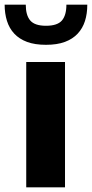

<svg xmlns="http://www.w3.org/2000/svg" viewBox="-50 -807 396 827"><path d="M148 -614Q100 -614 66.5 -626.5Q33 -639 11.5 -662Q-10 -685 -20 -717Q-30 -749 -30 -787H61Q61 -741 80.5 -718.5Q100 -696 148 -696Q197 -696 216.5 -718.5Q236 -741 236 -787H326Q326 -748 316 -716.5Q306 -685 284.5 -662Q263 -639 229.5 -626.5Q196 -614 148 -614ZM63 -540H230V0H63Z"/></svg>

Font: Encode Sans Normal
Style: Bold
Weight: 700
Designer: Pablo Impallari, Andres Torresi
Foundry: Pablo Impallari, Andres Torresi
Version: Version 1.000; ttfautohint (v1.00) -l 8 -r 50 -G 200 -x 14 -